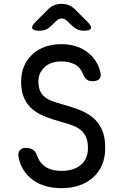

<svg xmlns="http://www.w3.org/2000/svg" viewBox="-20 -970 640 1000"><path d="M412 -585Q398 -621 368 -635.5Q338 -650 300 -650Q244 -650 212 -620Q180 -590 180 -547Q180 -516 189 -496Q198 -476 214.5 -463.5Q231 -451 253 -443Q275 -435 300 -428Q348 -415 389.5 -399.5Q431 -384 462 -359Q493 -334 510.5 -296Q528 -258 528 -199Q528 -151 512 -112.5Q496 -74 466.5 -47Q437 -20 395 -5Q353 10 300 10Q255 10 217 -1Q179 -12 150 -33.5Q121 -55 102 -85.5Q83 -116 76 -155Q73 -174 83 -187Q93 -200 114 -200Q134 -200 149 -192Q164 -184 172 -162Q186 -121 218 -100.5Q250 -80 300 -80Q332 -80 357.5 -88Q383 -96 401 -111Q419 -126 428.5 -148Q438 -170 438 -199Q438 -235 427.5 -257.5Q417 -280 398.5 -294.5Q380 -309 354.5 -318Q329 -327 300 -335Q257 -347 218.5 -361.5Q180 -376 151.5 -399Q123 -422 106.5 -457Q90 -492 90 -545Q90 -589 105 -624.5Q120 -660 147.5 -686Q175 -712 214 -726Q253 -740 300 -740Q340 -740 374 -729.5Q408 -719 434 -699.5Q460 -680 478 -652.5Q496 -625 503 -592Q508 -571 497.5 -559Q487 -547 463 -547Q443 -547 431.5 -556Q420 -565 412 -585ZM187 -810Q153 -810 148 -822Q143 -834 167 -858L230 -921Q245 -936 262 -943Q279 -950 300 -950Q321 -950 338.5 -943Q356 -936 371 -921L435 -857Q458 -834 453.5 -822Q449 -810 416 -810Q399 -810 385 -816Q371 -822 359 -833L330 -860Q316 -874 301 -874Q286 -874 272 -860L245 -834Q233 -822 218.5 -816Q204 -810 187 -810Z"/></svg>

Font: Maple Mono
Style: Regular
Weight: 400
Monospace: yes
Designer: subframe7536
Version: Version 7.300